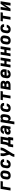

<svg xmlns="http://www.w3.org/2000/svg" viewBox="4707 -5288 786 10240"><g transform="rotate(-90 5100.0 -168.0)"><path d="M59 0 147 -530H562L543 -410H274L206 0Z M856 8Q824 8 792.5 2.5Q761 -3 734 -18Q707 -33 687 -56Q667 -79 657 -108.5Q647 -138 646.5 -170.5Q646 -203 652 -235L670 -345Q674 -373 684.5 -400Q695 -427 713.5 -450.5Q732 -474 756.5 -491.5Q781 -509 808.5 -519.5Q836 -530 863.5 -535.5Q891 -541 920 -541Q952 -541 983 -533.5Q1014 -526 1041 -512Q1068 -498 1088 -474.5Q1108 -451 1118 -421.5Q1128 -392 1128.5 -359.5Q1129 -327 1124 -295L1105 -185Q1101 -157 1090.5 -130Q1080 -103 1062 -79.5Q1044 -56 1019.5 -38.5Q995 -21 967.5 -10.5Q940 0 912 4Q884 8 856 8ZM859 -112Q877 -112 895.5 -118Q914 -124 928.5 -137.5Q943 -151 951 -168.5Q959 -186 962 -204L980 -314Q983 -333 982.5 -352Q982 -371 974 -386.5Q966 -402 949.5 -410Q933 -418 914 -418Q896 -418 878 -411.5Q860 -405 846 -392Q832 -379 824.5 -361.5Q817 -344 814 -326L795 -216Q792 -197 792.5 -178.5Q793 -160 800.5 -144Q808 -128 824 -120Q840 -112 859 -112Z M1456 8Q1431 8 1407 5Q1383 2 1361 -5.5Q1339 -13 1320 -25.5Q1301 -38 1286.5 -55.5Q1272 -73 1262.5 -94Q1253 -115 1249 -138.5Q1245 -162 1246.5 -186.5Q1248 -211 1252 -235L1270 -345Q1274 -373 1284.5 -399.5Q1295 -426 1312.5 -449.5Q1330 -473 1354 -491Q1378 -509 1405 -519.5Q1432 -530 1459.5 -534Q1487 -538 1515 -538Q1544 -538 1572 -534.5Q1600 -531 1625.5 -521.5Q1651 -512 1672.5 -495.5Q1694 -479 1708 -456Q1722 -433 1726.5 -405Q1731 -377 1727 -349Q1726 -347 1726 -345.5Q1726 -344 1725 -342H1580Q1580 -342 1580 -343Q1580 -344 1580 -344Q1583 -359 1580 -374Q1577 -389 1567.5 -399Q1558 -409 1544 -413.5Q1530 -418 1515 -418Q1497 -418 1478.5 -412Q1460 -406 1446 -392.5Q1432 -379 1424.5 -361.5Q1417 -344 1414 -326L1395 -216Q1392 -197 1392.5 -179Q1393 -161 1400 -145Q1407 -129 1422.5 -120.5Q1438 -112 1456 -112Q1473 -112 1491 -118Q1509 -124 1523 -137Q1537 -150 1545 -167Q1553 -184 1556 -202H1702Q1697 -173 1686 -146Q1675 -119 1658 -94Q1641 -69 1618 -48.5Q1595 -28 1568 -15Q1541 -2 1512.5 3Q1484 8 1456 8Z M1852 205 1853 198Q1859 162 1869.5 126Q1880 90 1900 57L1973 -62L1907 -296Q1897 -334 1893 -374.5Q1889 -415 1896 -457L1908 -530H2055L2043 -457Q2038 -423 2040 -390Q2042 -357 2049 -325L2071 -223L2154 -358Q2168 -382 2179.5 -406.5Q2191 -431 2195 -457L2208 -530H2354L2342 -457Q2335 -415 2318 -374.5Q2301 -334 2278 -296L2025 119Q2014 137 2008.5 157.5Q2003 178 2000 198L1999 205Z M2364 141 2407 -120H2441Q2457 -143 2470.5 -169.5Q2484 -196 2493 -222.5Q2502 -249 2507.5 -276.5Q2513 -304 2517 -331L2550 -530H2937L2869 -120H2920L2877 141H2730L2753 0H2534L2511 141ZM2601 -120H2725L2774 -410H2674L2658 -312Q2654 -287 2649 -262.5Q2644 -238 2637.5 -214Q2631 -190 2622 -166Q2613 -142 2601 -120Z M3195 8Q3160 8 3126.5 -2Q3093 -12 3070.5 -36.5Q3048 -61 3041 -95.5Q3034 -130 3040 -165Q3045 -194 3059 -221.5Q3073 -249 3097 -268Q3121 -287 3149 -299Q3177 -311 3206 -318Q3235 -325 3263.5 -327Q3292 -329 3321 -329H3382L3385 -350Q3388 -366 3384.5 -381Q3381 -396 3371 -406Q3361 -416 3346 -420Q3331 -424 3315 -424Q3299 -424 3283 -420.5Q3267 -417 3253 -408Q3239 -399 3229 -385Q3219 -371 3216 -355H3077Q3083 -381 3094 -406Q3105 -431 3122.5 -453Q3140 -475 3162.5 -492Q3185 -509 3210.5 -519.5Q3236 -530 3262.5 -534Q3289 -538 3315 -538Q3338 -538 3360 -536Q3382 -534 3403 -528.5Q3424 -523 3443 -513.5Q3462 -504 3477.5 -490Q3493 -476 3504 -458Q3515 -440 3520.5 -419.5Q3526 -399 3525.5 -376.5Q3525 -354 3522 -332L3467 0H3327L3340 -77Q3340 -77 3340 -77Q3340 -77 3340 -77Q3333 -66 3331.5 -64.5Q3330 -63 3327 -58.5Q3324 -54 3320 -50Q3316 -46 3312 -42Q3308 -38 3304 -34Q3300 -30 3295.5 -26.5Q3291 -23 3286.5 -20Q3282 -17 3277.5 -14Q3273 -11 3268 -8.5Q3263 -6 3258 -3.5Q3253 -1 3247.5 0.5Q3242 2 3237 3.5Q3232 5 3226.5 5.5Q3221 6 3216 7Q3211 8 3205.5 8Q3200 8 3195 8ZM3237 -106Q3259 -106 3281.5 -113Q3304 -120 3321.5 -135.5Q3339 -151 3349 -172Q3359 -193 3363 -215V-216H3321Q3311 -216 3301 -215.5Q3291 -215 3281 -214.5Q3271 -214 3261.5 -212.5Q3252 -211 3242 -209Q3232 -207 3222.5 -203.5Q3213 -200 3203.5 -195Q3194 -190 3188 -181.5Q3182 -173 3180 -163Q3178 -151 3181.5 -139Q3185 -127 3193 -119Q3201 -111 3213 -108.5Q3225 -106 3237 -106Z M3587 205 3708 -530H3855L3844 -460Q3844 -460 3844 -460Q3844 -460 3844 -460Q3857 -479 3874.5 -494Q3892 -509 3912 -519Q3932 -529 3953.5 -533.5Q3975 -538 3997 -538Q4024 -538 4049.5 -529Q4075 -520 4092 -500.5Q4109 -481 4117.5 -456Q4126 -431 4129 -404.5Q4132 -378 4130 -350Q4128 -322 4124 -295L4105 -185Q4101 -160 4093.5 -136Q4086 -112 4073 -89.5Q4060 -67 4041 -48Q4022 -29 3999.5 -16Q3977 -3 3952 2.5Q3927 8 3902 8Q3880 8 3859 2.5Q3838 -3 3822.5 -16.5Q3807 -30 3797 -48.5Q3787 -67 3782 -87L3734 205ZM3861 -112Q3879 -112 3897 -118.5Q3915 -125 3929 -138Q3943 -151 3951 -168.5Q3959 -186 3962 -204L3980 -314Q3982 -327 3982.5 -339.5Q3983 -352 3981 -363.5Q3979 -375 3974 -386Q3969 -397 3960.5 -404.5Q3952 -412 3940.5 -415Q3929 -418 3916 -418Q3900 -418 3884 -413.5Q3868 -409 3855 -398.5Q3842 -388 3834.5 -373Q3827 -358 3824 -342L3806 -232Q3804 -219 3803 -205.5Q3802 -192 3802.5 -179Q3803 -166 3806.5 -154Q3810 -142 3817 -131.5Q3824 -121 3835.5 -116.5Q3847 -112 3861 -112Z M4456 8Q4431 8 4407 5Q4383 2 4361 -5.5Q4339 -13 4320 -25.5Q4301 -38 4286.5 -55.5Q4272 -73 4262.5 -94Q4253 -115 4249 -138.5Q4245 -162 4246.5 -186.5Q4248 -211 4252 -235L4270 -345Q4274 -373 4284.5 -399.5Q4295 -426 4312.5 -449.5Q4330 -473 4354 -491Q4378 -509 4405 -519.5Q4432 -530 4459.5 -534Q4487 -538 4515 -538Q4544 -538 4572 -534.5Q4600 -531 4625.5 -521.5Q4651 -512 4672.5 -495.5Q4694 -479 4708 -456Q4722 -433 4726.5 -405Q4731 -377 4727 -349Q4726 -347 4726 -345.5Q4726 -344 4725 -342H4580Q4580 -342 4580 -343Q4580 -344 4580 -344Q4583 -359 4580 -374Q4577 -389 4567.5 -399Q4558 -409 4544 -413.5Q4530 -418 4515 -418Q4497 -418 4478.5 -412Q4460 -406 4446 -392.5Q4432 -379 4424.5 -361.5Q4417 -344 4414 -326L4395 -216Q4392 -197 4392.5 -179Q4393 -161 4400 -145Q4407 -129 4422.5 -120.5Q4438 -112 4456 -112Q4473 -112 4491 -118Q4509 -124 4523 -137Q4537 -150 4545 -167Q4553 -184 4556 -202H4702Q4697 -173 4686 -146Q4675 -119 4658 -94Q4641 -69 4618 -48.5Q4595 -28 4568 -15Q4541 -2 4512.5 3Q4484 8 4456 8Z M4970 0 5038 -410H4877L4896 -530H5366L5347 -410H5185L5117 0Z M5421 0 5508 -530H5727Q5753 -530 5778 -526.5Q5803 -523 5825.5 -514Q5848 -505 5867 -490Q5886 -475 5897 -453.5Q5908 -432 5911.5 -407Q5915 -382 5911 -356Q5908 -343 5903.5 -329.5Q5899 -316 5890.5 -305Q5882 -294 5870 -285Q5858 -276 5845 -270Q5861 -261 5875 -248Q5889 -235 5897.5 -218.5Q5906 -202 5907.5 -182Q5909 -162 5906 -142Q5902 -118 5890 -94.5Q5878 -71 5858 -54.5Q5838 -38 5814 -27Q5790 -16 5765.5 -10Q5741 -4 5716.5 -2Q5692 0 5668 0ZM5615 -330H5709Q5719 -330 5729.5 -332Q5740 -334 5749.5 -339Q5759 -344 5765.5 -353Q5772 -362 5774 -372Q5775 -382 5772.5 -391Q5770 -400 5763 -406Q5756 -412 5746.5 -414Q5737 -416 5727 -416H5629ZM5579 -114H5668Q5678 -114 5688 -114.5Q5698 -115 5707.5 -116.5Q5717 -118 5727 -121Q5737 -124 5746 -129.5Q5755 -135 5761.5 -143.5Q5768 -152 5770 -162Q5772 -176 5764.5 -188Q5757 -200 5745 -206Q5733 -212 5718.5 -214Q5704 -216 5689 -216H5596Z M6261 8Q6237 8 6212.5 5Q6188 2 6165.5 -5.5Q6143 -13 6123.5 -25Q6104 -37 6089 -54.5Q6074 -72 6064 -93Q6054 -114 6049.5 -137.5Q6045 -161 6046.5 -186Q6048 -211 6052 -235L6070 -345Q6074 -373 6084.5 -400Q6095 -427 6113 -450.5Q6131 -474 6156 -491.5Q6181 -509 6208 -519.5Q6235 -530 6263 -534Q6291 -538 6319 -538Q6351 -538 6383 -532.5Q6415 -527 6441.5 -512Q6468 -497 6488 -474Q6508 -451 6518 -421.5Q6528 -392 6528.5 -359.5Q6529 -327 6524 -295L6509 -208H6187Q6184 -189 6186.5 -170Q6189 -151 6198.5 -136Q6208 -121 6225 -113.5Q6242 -106 6261 -106Q6276 -106 6291 -108Q6306 -110 6320 -116.5Q6334 -123 6345.5 -134.5Q6357 -146 6361 -161H6499Q6490 -123 6466.5 -89Q6443 -55 6409.5 -32.5Q6376 -10 6337.5 -1Q6299 8 6261 8ZM6206 -322H6388Q6391 -341 6389 -359.5Q6387 -378 6378 -393.5Q6369 -409 6352 -416.5Q6335 -424 6316 -424Q6297 -424 6277.5 -418Q6258 -412 6242.5 -398Q6227 -384 6218.5 -365Q6210 -346 6206 -327Z M6621 0 6708 -530H6855L6822 -330H6974L7008 -530H7154L7067 0H6920L6955 -211H6803L6768 0Z M7221 0 7308 -530H7455L7422 -330H7574L7608 -530H7754L7667 0H7520L7555 -211H7403L7368 0Z M8056 8Q8024 8 7992.5 2.5Q7961 -3 7934 -18Q7907 -33 7887 -56Q7867 -79 7857 -108.5Q7847 -138 7846.5 -170.5Q7846 -203 7852 -235L7870 -345Q7874 -373 7884.5 -400Q7895 -427 7913.5 -450.5Q7932 -474 7956.5 -491.5Q7981 -509 8008.5 -519.5Q8036 -530 8063.5 -535.5Q8091 -541 8120 -541Q8152 -541 8183 -533.5Q8214 -526 8241 -512Q8268 -498 8288 -474.5Q8308 -451 8318 -421.5Q8328 -392 8328.5 -359.5Q8329 -327 8324 -295L8305 -185Q8301 -157 8290.5 -130Q8280 -103 8262 -79.5Q8244 -56 8219.5 -38.5Q8195 -21 8167.5 -10.5Q8140 0 8112 4Q8084 8 8056 8ZM8059 -112Q8077 -112 8095.5 -118Q8114 -124 8128.5 -137.5Q8143 -151 8151 -168.5Q8159 -186 8162 -204L8180 -314Q8183 -333 8182.5 -352Q8182 -371 8174 -386.5Q8166 -402 8149.5 -410Q8133 -418 8114 -418Q8096 -418 8078 -411.5Q8060 -405 8046 -392Q8032 -379 8024.5 -361.5Q8017 -344 8014 -326L7995 -216Q7992 -197 7992.5 -178.5Q7993 -160 8000.5 -144Q8008 -128 8024 -120Q8040 -112 8059 -112Z M8656 8Q8631 8 8607 5Q8583 2 8561 -5.5Q8539 -13 8520 -25.5Q8501 -38 8486.5 -55.5Q8472 -73 8462.5 -94Q8453 -115 8449 -138.5Q8445 -162 8446.5 -186.5Q8448 -211 8452 -235L8470 -345Q8474 -373 8484.5 -399.5Q8495 -426 8512.5 -449.5Q8530 -473 8554 -491Q8578 -509 8605 -519.5Q8632 -530 8659.5 -534Q8687 -538 8715 -538Q8744 -538 8772 -534.5Q8800 -531 8825.5 -521.5Q8851 -512 8872.5 -495.5Q8894 -479 8908 -456Q8922 -433 8926.5 -405Q8931 -377 8927 -349Q8926 -347 8926 -345.5Q8926 -344 8925 -342H8780Q8780 -342 8780 -343Q8780 -344 8780 -344Q8783 -359 8780 -374Q8777 -389 8767.5 -399Q8758 -409 8744 -413.5Q8730 -418 8715 -418Q8697 -418 8678.5 -412Q8660 -406 8646 -392.5Q8632 -379 8624.5 -361.5Q8617 -344 8614 -326L8595 -216Q8592 -197 8592.5 -179Q8593 -161 8600 -145Q8607 -129 8622.5 -120.5Q8638 -112 8656 -112Q8673 -112 8691 -118Q8709 -124 8723 -137Q8737 -150 8745 -167Q8753 -184 8756 -202H8902Q8897 -173 8886 -146Q8875 -119 8858 -94Q8841 -69 8818 -48.5Q8795 -28 8768 -15Q8741 -2 8712.5 3Q8684 8 8656 8Z M9170 0 9238 -410H9077L9096 -530H9566L9547 -410H9385L9317 0Z M9621 0 9708 -530H9855L9820 -318Q9817 -299 9813.5 -280.5Q9810 -262 9804.5 -244Q9799 -226 9791.5 -208Q9784 -190 9776 -173L10015 -530H10154L10067 0H9920L9955 -212Q9958 -231 9961.5 -249.5Q9965 -268 9970.5 -286Q9976 -304 9983.5 -322Q9991 -340 9999 -357L9760 0Z"/></g></svg>

Font: Iosevka Curly HvExObl
Style: Regular
Weight: 900
Width: 7
Italic angle: -9°
Monospace: yes
Designer: Belleve Invis
Foundry: Belleve Invis
Version: Version 11.1.0; ttfautohint (v1.8.3)